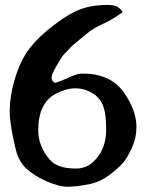

<svg xmlns="http://www.w3.org/2000/svg" viewBox="-20 -749 587 762"><path d="M337.9 -18.6Q282.2 -7.8 248.5 -7.8Q214.8 -7.8 166.5 -28.8Q118.2 -49.8 86.4 -78.1Q54.7 -106.4 43 -154.3Q18.6 -252 18.6 -308.6Q18.6 -365.2 37.1 -429.7Q55.7 -494.1 83 -536.6Q110.4 -579.1 162.1 -624Q227.5 -678.7 278.8 -703.6Q330.1 -728.5 402.3 -729.5Q426.8 -729.5 439.9 -725.1Q453.1 -720.7 466.8 -701.2Q429.7 -672.9 388.7 -654.3Q347.7 -635.7 324.2 -615.2L295.9 -591.8Q273.4 -573.2 267.6 -568.4L247.1 -546.9Q231.4 -532.2 224.6 -521.5L207 -492.2Q184.6 -455.1 184.6 -440.9Q184.6 -426.8 199.2 -419.9Q221.7 -427.7 242.2 -436.5L271.5 -449.2Q291 -457 308.6 -457Q417 -457 470.7 -383.8Q521.5 -311.5 521.5 -246.1Q521.5 -201.2 502.9 -161.1Q484.4 -121.1 467.3 -101.6Q450.2 -82 415 -55.2Q379.9 -28.3 337.9 -18.6ZM401.4 -235.4Q401.4 -295.9 389.6 -328.1Q377.9 -360.4 346.7 -379.4Q315.4 -398.4 278.8 -398.4Q242.2 -398.4 201.2 -377Q131.8 -339.8 131.8 -232.4Q131.8 -168 177.7 -115.2Q208 -80.1 281.2 -80.1Q320.3 -80.1 347.7 -104.5Q401.4 -152.3 401.4 -235.4Z"/></svg>

Font: Essays1743
Style: Medium
Weight: 500
Designer: Based on the typeface in a 1743 English translation of the essays of Montaigne.  PostScript/TrueType font designed by Jo
Version: Version 002.100